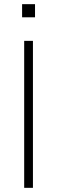

<svg xmlns="http://www.w3.org/2000/svg" viewBox="-20 -901 274 921"><path d="M96 0V-705H138V0ZM86 -818V-881H148V-818Z"/></svg>

Font: Nunito Sans 12pt ExtraLight
Style: Regular
Weight: 200
Version: Version 3.101;gftools[0.9.27]